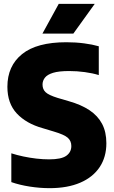

<svg xmlns="http://www.w3.org/2000/svg" viewBox="-20 -970 593 1000"><path d="M238.5 10Q188 10 135 1.8Q82 -6.5 39 -21.5V-171.5Q68.5 -162 101.8 -155Q135 -148 169.2 -144Q203.5 -140 236 -140Q299.5 -140 325.5 -158.8Q351.5 -177.5 351.5 -209.5Q351.5 -236 333 -252.5Q314.5 -269 260 -285L202 -302.5Q116.5 -326.5 67.5 -379Q18.5 -431.5 18.5 -518Q18.5 -626.5 95 -688.2Q171.5 -750 325.5 -750Q374.5 -750 418 -744.2Q461.5 -738.5 494.5 -729V-579Q462 -589 421.5 -594.5Q381 -600 340.5 -600Q286.5 -600 256.5 -590.8Q226.5 -581.5 214 -565.5Q201.5 -549.5 201.5 -529.5Q201.5 -505 217.5 -489.8Q233.5 -474.5 280.5 -460L338.5 -443Q402.5 -425 446 -396Q489.5 -367 511.8 -324.8Q534 -282.5 534 -224Q534 -152 499 -99.5Q464 -47 397.8 -18.5Q331.5 10 238.5 10ZM201 -795 286 -950H473.5L362 -795Z"/></svg>

Font: Encode Sans SC SemiCondensed ExtraBold
Style: Regular
Weight: 800
Width: 4
Designer: Multiple Designers
Foundry: Impallari Type
Version: Version 3.002